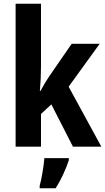

<svg xmlns="http://www.w3.org/2000/svg" viewBox="-20 -780 559 1021"><path d="M198 -426V-760H63V0H198V-174L253 -225L368 0H519L345 -319L510 -547H361L241 -373C226 -351 210 -324 195 -296H192C196 -339 198 -382 198 -426ZM346 72V61H216C213 102 201 172 191 208V221H276C305 175 330 121 346 72Z"/></svg>

Font: Noto Sans Ethiopic Condensed
Style: Bold
Weight: 700
Width: 3
Designer: Monotype Design Team
Foundry: Monotype Imaging Inc.
Version: Version 2.102